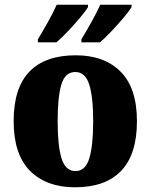

<svg xmlns="http://www.w3.org/2000/svg" viewBox="-20 -786 641 816"><path d="M299 10Q177 10 107.5 -60Q38 -130 38 -271Q38 -412 105 -481.5Q172 -551 302 -551Q423 -551 492.5 -481.5Q562 -412 562 -271Q562 -130 495 -60Q428 10 299 10ZM301 -59Q343 -59 359.5 -113Q376 -167 376 -271Q376 -375 359 -427.5Q342 -480 300 -480Q257 -480 241 -427.5Q225 -375 225 -271Q225 -167 241.5 -113Q258 -59 301 -59ZM326 -619Q346 -652 368.5 -692Q391 -732 406 -766H539V-756Q529 -739 505 -710.5Q481 -682 453.5 -653Q426 -624 405 -606H326ZM141 -619Q161 -652 183.5 -692Q206 -732 221 -766H354V-756Q344 -739 320 -710.5Q296 -682 268.5 -653Q241 -624 220 -606H141Z"/></svg>

Font: Noto Serif Armenian SemiCondensed Black
Style: Regular
Weight: 900
Width: 4
Designer: Monotype Design Team
Foundry: Monotype Imaging Inc.
Version: Version 2.008; ttfautohint (v1.8.4.7-5d5b)